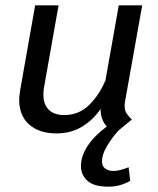

<svg xmlns="http://www.w3.org/2000/svg" viewBox="-20 -490 594 721"><path d="M425 0Q400 28 381.5 59Q363 90 363 116Q363 134 375 143Q387 152 407 152Q428 152 463 138L469 189Q431 211 388 211Q332 211 308 188.5Q284 166 284 134Q284 96 309 58Q334 20 381 -15Q357 -42 358 -81Q329 -39 287.5 -14Q246 11 192 11Q128 11 90 -22Q52 -55 52 -116Q52 -127 56 -153L112 -470H200L145 -160Q143 -151 143 -134Q143 -98 163 -78Q183 -58 221 -58Q276 -58 314 -95Q352 -132 376 -188L426 -470H514L449 -106Q448 -101 448 -92Q448 -77 454 -66.5Q460 -56 475 -41Z"/></svg>

Font: KoHo Medium
Style: Italic
Weight: 500
Italic angle: -10°
Designer: Cadson Demak & Katatrad Team
Foundry: Cadson Demak Co.,Ltd.
Version: Version 1.000